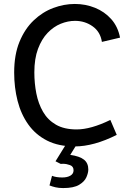

<svg xmlns="http://www.w3.org/2000/svg" viewBox="-20 -724 644 966"><path d="M356.4 12.7Q274.4 12.7 216.6 -16.8Q158.7 -46.4 122.1 -98.1Q85.4 -149.9 68.4 -216.8Q51.3 -283.7 51.3 -358.9Q51.3 -448.7 78.1 -513.9Q105 -579.1 149.4 -621.3Q193.8 -663.6 247.8 -683.8Q301.8 -704.1 356.4 -704.1Q410.2 -704.1 458 -684.8Q505.9 -665.5 539.6 -627.9Q573.2 -590.3 584 -534.7L492.7 -513.2Q484.9 -564 446 -591.6Q407.2 -619.1 357.4 -619.1Q321.8 -619.1 285.6 -604.5Q249.5 -589.8 219.5 -558.6Q189.5 -527.3 171.1 -478Q152.8 -428.7 152.8 -359.9Q152.8 -305.2 162.8 -253.9Q172.9 -202.6 196.5 -161.6Q220.2 -120.6 261.5 -96.7Q302.7 -72.8 365.7 -72.8Q437 -72.8 535.2 -120.6L567.4 -45.4Q451.7 12.7 356.4 12.7ZM297.9 222.2Q275.9 222.2 259.3 218.3Q242.7 214.4 229 209L241.7 160.6Q262.2 168.9 293.5 168.9Q318.4 168.9 334.2 159.7Q350.1 150.4 350.1 132.8Q350.1 113.3 332.3 106.7Q314.5 100.1 297.9 100.1Q289.1 100.1 285.2 100.6L259.3 87.4L314 -1H368.2L333.5 55.2Q380.9 62 402.6 79.3Q424.3 96.7 424.3 128.9Q424.3 145.5 414.8 167.5Q405.3 189.5 378.2 205.8Q351.1 222.2 297.9 222.2Z"/></svg>

Font: Shanti
Style: Regular
Weight: 400
Designer: Vernon Adams
Foundry: Vernon Adams
Version: Version 1.100; ttfautohint (v1.8.4)